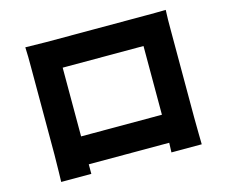

<svg xmlns="http://www.w3.org/2000/svg" viewBox="-104 -864 1208 1028"><g transform="rotate(-15 500.0 -350.0)"><path d="M115 -723C117 -692 117 -646 117 -614C117 -545 117 -199 117 -128C117 -73 114 23 114 23H281V-30H727L725 23H893C893 23 891 -83 891 -126C891 -199 891 -545 891 -614C891 -648 891 -689 893 -722C853 -721 815 -721 788 -721C703 -721 313 -721 230 -721C201 -721 156 -722 115 -723ZM280 -185V-566H728V-185Z"/></g></svg>

Font: Noto Sans KR Black
Style: Regular
Weight: 900
Designer: Ryoko NISHIZUKA 西塚涼子 (kana, bopomofo & ideographs); Paul D. Hunt (Latin, Greek & Cyrillic); Sandoll Communications 산돌커뮤니
Foundry: Adobe
Version: Version 2.004;hotconv 1.0.118;makeotfexe 2.5.65603